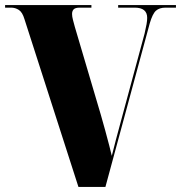

<svg xmlns="http://www.w3.org/2000/svg" viewBox="-20 -734 711 754"><path d="M76 -659Q68 -686 54 -695Q40 -704 24 -704H0V-714H339V-704H293Q276 -704 269.5 -697.5Q263 -691 263 -679Q263 -669 266.5 -656Q270 -643 274 -628L376 -283Q384 -255 393 -222.5Q402 -190 409 -162.5Q416 -135 419 -122Q427 -154 435 -184.5Q443 -215 454 -255L548 -603Q553 -625 555.5 -639Q558 -653 558 -664Q558 -704 509 -704H444V-714H671V-704H630Q606 -704 592.5 -692Q579 -680 568 -642L394 0H288Z"/></svg>

Font: Noto Serif Display SemiCondensed Black
Style: Regular
Weight: 900
Width: 4
Designer: Monotype Design Team
Foundry: Monotype Imaging Inc.
Version: Version 2.009